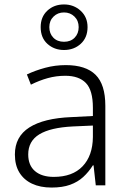

<svg xmlns="http://www.w3.org/2000/svg" viewBox="-20 -834 576 864"><path d="M276 -541Q366 -541 410 -497.5Q454 -454 454 -358V0H411L401 -90H398Q379 -60 354.5 -37.5Q330 -15 295.5 -2.5Q261 10 212 10Q161 10 124 -7.5Q87 -25 67 -58Q47 -91 47 -139Q47 -219 112 -260.5Q177 -302 301 -307L398 -312V-349Q398 -428 366.5 -460.5Q335 -493 274 -493Q233 -493 195 -482.5Q157 -472 119 -453L101 -499Q139 -517 183.5 -529Q228 -541 276 -541ZM308 -265Q207 -260 157 -229.5Q107 -199 107 -139Q107 -90 137.5 -64Q168 -38 222 -38Q306 -38 351.5 -85.5Q397 -133 398 -217V-269ZM268 -609Q224 -609 193.5 -636.5Q163 -664 163 -712Q163 -758 193 -786Q223 -814 268 -814Q312 -814 343 -785.5Q374 -757 374 -712Q374 -665 343.5 -637Q313 -609 268 -609ZM268 -646Q298 -646 316 -664.5Q334 -683 334 -712Q334 -741 315 -759.5Q296 -778 268 -778Q240 -778 221 -759.5Q202 -741 202 -712Q202 -683 220 -664.5Q238 -646 268 -646Z"/></svg>

Font: Noto Sans Khmer Light
Style: Regular
Weight: 300
Version: Version 2.003